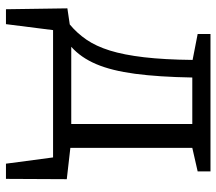

<svg xmlns="http://www.w3.org/2000/svg" viewBox="-61 -507 726 644"><g transform="rotate(90 302.0 -185.0)"><path d="M11 158 8 -48 62 -56Q91 -80 113 -112Q135 -144 149.5 -190.5Q164 -237 172 -305Q180 -373 181 -468L94 -485V-528H555V-485L476 -467V-58L581 -46L580 158H529L508 0H81L61 158ZM137 -61H396V-467H240Q238 -354 227.5 -275Q217 -196 195 -144.5Q173 -93 137 -61Z"/></g></svg>

Font: Bitter
Style: Regular
Weight: 400
Designer: Sol Matas, and Bitter project Authors
Foundry: Sol Matas
Version: Version 2.001